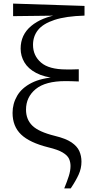

<svg xmlns="http://www.w3.org/2000/svg" viewBox="-20 -827 517 1070"><path d="M338 223Q354 184 363.5 154Q373 124 373 98Q373 76 364.5 57.5Q356 39 329.5 23Q303 7 249 -6Q145 -32 97.5 -77.5Q50 -123 50 -198Q50 -249 75.5 -293Q101 -337 156 -365Q211 -393 298 -398L297 -390Q226 -397 181.5 -420.5Q137 -444 116 -479.5Q95 -515 95 -556Q95 -633 153.5 -682Q212 -731 313 -747L304 -732V-740L53 -737V-807L451 -794V-740Q347 -737 283.5 -716Q220 -695 192 -660Q164 -625 164 -577Q164 -517 208.5 -478.5Q253 -440 349 -440Q361 -440 382 -440Q403 -440 419 -441V-373Q398 -374 378 -374.5Q358 -375 345 -375Q233 -375 179 -330.5Q125 -286 125 -216Q125 -161 160.5 -126.5Q196 -92 285 -70Q347 -55 378.5 -33.5Q410 -12 422 15Q434 42 434 74Q434 111 418.5 145.5Q403 180 374 223Z"/></svg>

Font: Noto Serif SC
Style: Regular
Weight: 400
Designer: Ryoko NISHIZUKA 西塚涼子 (kana & ideographs); Frank Grießhammer (Latin, Greek & Cyrillic); Wenlong ZHANG 张文龙 (bopomofo); San
Foundry: Adobe
Version: Version 2.002-H1;hotconv 1.1.0;makeotfexe 2.6.0